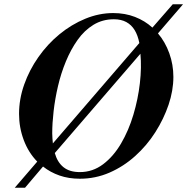

<svg xmlns="http://www.w3.org/2000/svg" viewBox="-20 -824 875 897"><path d="M49 53 154 -69Q113 -111 91 -169.5Q69 -228 69 -292Q69 -361 93 -429Q117 -497 159.5 -557.5Q202 -618 258 -664Q314 -710 378.5 -736.5Q443 -763 509 -763Q564 -763 610.5 -745Q657 -727 692 -695L787 -804H835L718 -668Q752 -628 771 -575Q790 -522 790 -465Q790 -401 767.5 -334.5Q745 -268 705.5 -206Q666 -144 611.5 -95Q557 -46 491.5 -17.5Q426 11 353 11Q301 11 258 -4Q215 -19 181 -46L97 53ZM353 -20Q413 -20 461.5 -56.5Q510 -93 545.5 -153.5Q581 -214 603 -287.5Q625 -361 633.5 -435.5Q642 -510 636 -573L236 -109Q248 -66 276.5 -43Q305 -20 353 -20ZM227 -154 631 -623Q624 -659 609 -683.5Q594 -708 570 -721Q546 -734 512 -734Q459 -734 416.5 -708Q374 -682 342.5 -637.5Q311 -593 288 -537.5Q265 -482 251 -422Q237 -362 230.5 -305Q224 -248 224 -201Q224 -192 225 -177.5Q226 -163 227 -154Z"/></svg>

Font: Libre Bodoni Medium
Style: Italic
Weight: 500
Italic angle: -13°
Designer: Pablo Impallari, Rodrigo Fuenzalida
Foundry: Impallari Type
Version: Version 2.005;gftools[0.9.23]